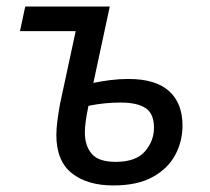

<svg xmlns="http://www.w3.org/2000/svg" viewBox="-20 -556 640 586"><path d="M326 10Q246 10 199 -27.5Q152 -65 152 -144Q152 -164 155.5 -190Q159 -216 163 -238L211 -461H41L57 -536H315L265 -303Q289 -308 316.5 -311.5Q344 -315 372 -315Q455 -315 496 -278Q537 -241 537 -173Q537 -124 514.5 -82.5Q492 -41 445.5 -15.5Q399 10 326 10ZM333 -62Q395 -62 422.5 -94Q450 -126 450 -166Q450 -209 424.5 -226Q399 -243 348 -243Q323 -243 298.5 -240.5Q274 -238 250 -233Q244 -204 241.5 -185Q239 -166 239 -152Q239 -111 260 -86.5Q281 -62 333 -62Z"/></svg>

Font: Noto Sans IKEA
Style: Italic
Weight: 400
Italic angle: -12°
Designer: Monotype Design Team
Foundry: Monotype Imaging Inc.
Version: Version 2.001